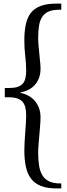

<svg xmlns="http://www.w3.org/2000/svg" viewBox="-20 -780 374 1071"><path d="M93.8 -262.2Q115.2 -257.8 135.5 -247.6Q155.8 -237.3 171.4 -220.5Q187 -203.6 196.5 -179.9Q206.1 -156.2 206.1 -125Q206.1 -113.3 205.1 -97.4Q204.1 -81.5 202.6 -63.5Q196.3 10.7 195.3 23.2Q194.3 35.6 193.8 43.9Q193.4 52.2 193.1 58.3Q192.9 64.5 192.9 70.8Q192.9 113.3 198.2 145.5Q203.6 177.7 217.5 199.5Q231.4 221.2 255.4 232.2Q279.3 243.2 315.9 243.2H321.8V271H293.9Q242.7 271 208.3 257.3Q173.8 243.7 153.3 216.8Q132.8 189.9 124.3 149.9Q115.7 109.9 115.7 57.1Q115.7 35.2 117.4 9.5Q119.1 -16.1 120.8 -42Q122.6 -67.9 124.3 -92.3Q126 -116.7 126 -136.2Q126 -161.6 121.3 -180.7Q116.7 -199.7 105.7 -212.2Q94.7 -224.6 76.2 -231Q57.6 -237.3 29.8 -237.3H6.8V-289.1H29.8Q57.6 -289.1 76.2 -294.7Q94.7 -300.3 105.7 -312Q116.7 -323.7 121.3 -342Q126 -360.4 126 -386.2Q126 -425.8 120.8 -467.5Q115.7 -509.3 115.7 -553.7Q115.7 -606.4 124.3 -645.3Q132.8 -684.1 153.3 -709.5Q173.8 -734.9 208.3 -747.3Q242.7 -759.8 293.9 -759.8H321.8V-725.6H310.5Q275.4 -725.6 252.7 -716.3Q230 -707 216.6 -687.5Q203.1 -668 198 -638.4Q192.9 -608.9 192.9 -567.9Q192.9 -559.6 193.4 -549.6Q193.8 -539.6 194.8 -528.3L201.2 -460.4Q203.6 -437 205.1 -421.4Q206.1 -409.7 206.1 -401.9V-397Q206.1 -365.7 196.5 -342.5Q187 -319.3 171.4 -303.2Q155.8 -287.1 135.5 -277.6Q115.2 -268.1 93.8 -264.2Z"/></svg>

Font: DimaThulth2
Style: Regular
Weight: 400
Designer: R.Balvardi
Foundry: R.Balvardi (R.Balvardi@gmail.com)
Version: Version 1.00;November 13, 2018;FontCreator 11.5.0.2427 64-bi